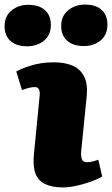

<svg xmlns="http://www.w3.org/2000/svg" viewBox="-73 -804 489 838"><path d="M100 -386Q102 -404 97 -414Q92 -424 79 -424Q67 -424 53.5 -420.5Q40 -417 23 -411L-2 -492Q18 -504 62.5 -518Q107 -532 163 -532Q209 -532 242.5 -518Q276 -504 293 -472.5Q310 -441 306 -390L281 -140Q280 -121 284.5 -108.5Q289 -96 306 -96Q320 -96 333 -99.5Q346 -103 356 -107L373 -34Q358 -24 328.5 -13Q299 -2 264.5 6Q230 14 202 14Q153 14 123 -1Q93 -16 81.5 -47.5Q70 -79 75 -130ZM-53 -690Q-53 -733 -23 -758Q7 -783 50 -783Q97 -783 123 -760Q149 -737 149 -695Q149 -652 119.5 -627Q90 -602 45 -602Q-1 -602 -27 -625Q-53 -648 -53 -690ZM194 -691Q194 -734 224.5 -759Q255 -784 298 -784Q345 -784 370.5 -761Q396 -738 396 -696Q396 -653 366.5 -628Q337 -603 293 -603Q247 -603 220.5 -626Q194 -649 194 -691Z"/></svg>

Font: Literata 18pt Black
Style: Italic
Weight: 900
Italic angle: -2°
Designer: Latin by Veronika Burian and Jose Scaglione. Greek by Irene Vlachou. Cyrillic by Vera Evstafieva
Foundry: TypeTogether
Version: Version 3.103;gftools[0.9.29]